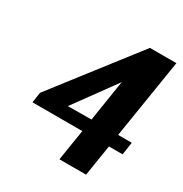

<svg xmlns="http://www.w3.org/2000/svg" viewBox="-167 -838 928 974"><g transform="rotate(30 296.5 -351.5)"><path d="M54 -174H346L317 8H473L502 -174H582L593 -248H513L587 -711H432L63 -235ZM219 -247 395 -489 357 -248Z"/></g></svg>

Font: Aerodynamic
Style: BdObl
Weight: 500
Designer: Google
Version: Version 2.000980; 2014